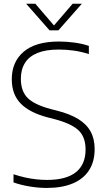

<svg xmlns="http://www.w3.org/2000/svg" viewBox="-20 -964 551 994"><path d="M222 9Q182 9 137 2Q92 -5 50 -19.5V-62Q81 -51.5 111 -45Q141 -38.5 169.2 -35.5Q197.5 -32.5 223.5 -32.5Q323 -32.5 373 -72.5Q423 -112.5 423 -190Q423 -256 385 -290.8Q347 -325.5 259 -348L226 -356.5Q133 -381 87 -428.2Q41 -475.5 41 -553.5Q41 -644 102.8 -696.5Q164.5 -749 285 -749Q324.5 -749 365.2 -743.5Q406 -738 440 -726.5V-684Q401.5 -696.5 362.5 -702Q323.5 -707.5 284 -707.5Q218 -707.5 174.5 -690Q131 -672.5 109.5 -638.5Q88 -604.5 88 -556Q88 -492 123 -457Q158 -422 242.5 -399.5L275.5 -391Q342.5 -374 385.5 -347.5Q428.5 -321 449.2 -282.8Q470 -244.5 470 -192.5Q470 -127.5 441 -82.5Q412 -37.5 356.5 -14.2Q301 9 222 9ZM236.5 -807 115.5 -944.5H163L266.5 -824H252.5L356 -944.5H403.5L282.5 -807Z"/></svg>

Font: Encode Sans SC ExtraLight
Style: Regular
Weight: 250
Designer: Multiple Designers
Foundry: Impallari Type
Version: Version 3.002